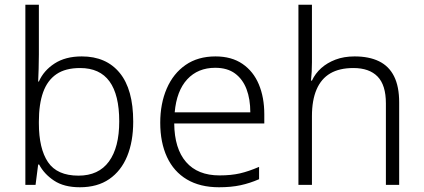

<svg xmlns="http://www.w3.org/2000/svg" viewBox="-20 -780 1787 810"><path d="M144 -550Q144 -521 143 -489Q142 -457 141 -436H144Q164 -482 210 -512Q256 -542 325 -542Q428 -542 485 -472.5Q542 -403 542 -267Q542 -183 516.5 -121Q491 -59 441 -24.5Q391 10 317 10Q250 10 208 -18Q166 -46 145 -86H141L130 0H87V-760H144ZM318 -493Q256 -493 218 -467Q180 -441 162 -391Q144 -341 144 -267V-260Q144 -153 182.5 -96Q221 -39 311 -39Q396 -39 439.5 -98.5Q483 -158 483 -268Q483 -380 442 -436.5Q401 -493 318 -493Z M889 -542Q957 -542 1003 -510.5Q1049 -479 1072 -424Q1095 -369 1095 -298V-259H715Q716 -153 765 -96.5Q814 -40 906 -40Q955 -40 992 -48.5Q1029 -57 1073 -76V-24Q1034 -7 994.5 1.5Q955 10 904 10Q824 10 768.5 -23Q713 -56 684.5 -117.5Q656 -179 656 -262Q656 -343 683.5 -406.5Q711 -470 763 -506Q815 -542 889 -542ZM888 -494Q815 -494 770 -445.5Q725 -397 717 -306H1036Q1036 -362 1020 -404Q1004 -446 971.5 -470Q939 -494 888 -494Z M1296 -517Q1296 -496 1295 -477.5Q1294 -459 1292 -440H1296Q1310 -470 1335 -492.5Q1360 -515 1395.5 -528.5Q1431 -542 1476 -542Q1537 -542 1579 -521.5Q1621 -501 1642.5 -458Q1664 -415 1664 -348V0H1608V-344Q1608 -421 1573 -457Q1538 -493 1471 -493Q1412 -493 1373.5 -470.5Q1335 -448 1315.5 -402.5Q1296 -357 1296 -290V0H1239V-760H1296Z"/></svg>

Font: Noto Sans Armenian Light
Style: Regular
Weight: 300
Designer: Monotype Design Team
Foundry: Monotype Imaging Inc.
Version: Version 2.007